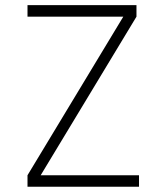

<svg xmlns="http://www.w3.org/2000/svg" viewBox="-20 -713 626 733"><path d="M85 0H510.7V-43.9H135.3L501 -649.4V-693.4H85V-649.4H450.7L85 -43.9Z"/></svg>

Font: Cascadia Code PL ExtraLight
Style: Regular
Weight: 200
Monospace: yes
Designer: Aaron Bell
Foundry: Saja Typeworks
Version: Version 2404.023